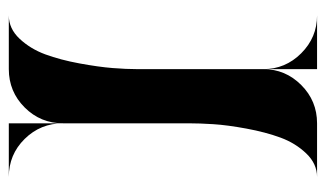

<svg xmlns="http://www.w3.org/2000/svg" viewBox="-172 -568 740 436"><g transform="rotate(-90 198.0 -350.0)"><path d="M259 -122Q259 -72 295 -36Q331 0 381 0H259ZM14 -700H136V-577Q136 -628 100.5 -664Q65 -700 14 -700ZM381 -700Q351 -700 328 -675.5Q305 -651 292.5 -617Q280 -583 272 -539.5Q264 -496 261.5 -464.5Q259 -433 259 -408V-122Q259 -72 223 -36Q187 0 136 0H14Q44 0 67.5 -24.5Q91 -49 103.5 -83Q116 -117 124 -160.5Q132 -204 134 -235.5Q136 -267 136 -292V-577Q136 -628 172 -664Q208 -700 259 -700Z"/></g></svg>

Font: Oscilla
Style: Regular
Weight: 400
Designer: Ryan Lin
Version: Version 1.0